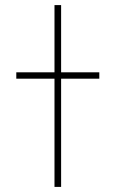

<svg xmlns="http://www.w3.org/2000/svg" viewBox="-20 -734 464 754"><path d="M194 0H220V-425H370V-450H220V-714H194V-450H44V-425H194Z"/></svg>

Font: Noto Sans Georgian ExtraCondensed Thin
Style: Regular
Weight: 100
Width: 2
Designer: Monotype Design Team, Akaki Razmadze
Foundry: Google LLC
Version: Version 2.005